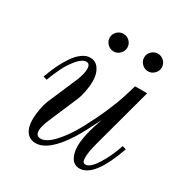

<svg xmlns="http://www.w3.org/2000/svg" viewBox="-153 -770 876 908"><g transform="rotate(30 285.0 -316.0)"><path d="M526.9 -182.1 546.9 -175.8Q481 12.2 401.9 12.2Q372.6 12.2 357.2 -12.7Q341.8 -37.6 341.8 -77.1Q341.8 -135.3 378.9 -238.8Q335.4 -150.9 311.5 -112.8Q232.9 12.2 162.1 12.2Q129.9 12.2 112.1 -11.7Q94.2 -35.6 94.2 -80.1Q94.2 -106 100.1 -136.5Q106 -167 113.8 -186L183.1 -347.2Q199.2 -386.7 199.2 -413.1Q199.2 -441.9 179.2 -441.9Q157.7 -441.9 133.1 -413.3Q108.4 -384.8 90.3 -348.9Q72.3 -313 58.1 -273.9L38.1 -279.8Q51.8 -317.9 67.1 -349.9Q82.5 -381.8 101.3 -409.2Q120.1 -436.5 141.8 -452.1Q163.6 -467.8 186 -467.8Q215.8 -467.8 233.4 -441.9Q251 -416 251 -375Q251 -350.6 245.1 -320.1Q239.3 -289.6 231 -270L162.1 -108.9Q146 -69.3 146 -48.8Q146 -18.1 171.9 -18.1Q204.1 -18.1 243.9 -61.8Q283.7 -105.5 317.6 -168.2Q351.6 -231 377.4 -290Q403.3 -349.1 416 -390.1L436 -456.1H502L415 -133.8Q399.9 -79.6 399.9 -47.9Q399.9 -31.7 403.8 -24.9Q407.7 -18.1 417 -18.1Q442.9 -18.1 474.1 -67.9Q505.4 -117.7 526.9 -182.1ZM419.2 -629.9Q433.6 -644 453.1 -644Q472.7 -644 486.8 -629.9Q501 -615.7 501 -596.2Q501 -576.7 486.8 -562.3Q472.7 -547.9 453.1 -547.9Q433.6 -547.9 419.2 -562.3Q404.8 -576.7 404.8 -596.2Q404.8 -615.7 419.2 -629.9ZM231.2 -629.9Q245.6 -644 265.1 -644Q284.7 -644 298.8 -629.9Q313 -615.7 313 -596.2Q313 -576.7 298.8 -562.3Q284.7 -547.9 265.1 -547.9Q245.6 -547.9 231.2 -562.3Q216.8 -576.7 216.8 -596.2Q216.8 -615.7 231.2 -629.9Z"/></g></svg>

Font: Flanker Steampunk
Style: Italic
Weight: 400
Italic angle: -12°
Designer: Alexey Kryukov, Leonardo Di Lena
Foundry: Alexey Kryukov, Leonardo Di Lena
Version: 1.210